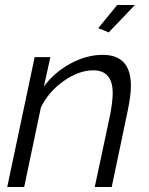

<svg xmlns="http://www.w3.org/2000/svg" viewBox="-20 -750 599 770"><path d="M416 -620 374 -637 450 -730H521ZM119 -521H182L156 -403Q198 -460 262.5 -495Q327 -530 392 -530Q505 -530 505 -406Q505 -367 492 -305L428 0H360L422 -291Q432 -346 432 -376Q432 -468 354 -468Q297 -468 236 -425.5Q175 -383 144 -319L77 0H9Z"/></svg>

Font: Raleway-v4020
Style: Italic
Weight: 400
Italic angle: -12°
Designer: Matt McInerney, Pablo Impallari, Rodrigo Fuenzalida
Foundry: Matt McInerney, Pablo Impallari, Rodrigo Fuenzalida
Version: Version 4.020;PS 004.020;hotconv 1.0.88;makeotf.lib2.5.64775